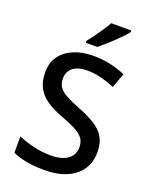

<svg xmlns="http://www.w3.org/2000/svg" viewBox="-172 -1033 898 1135"><g transform="rotate(20 277.5 -465.5)"><path d="M510 -196Q510 -133 479.5 -87Q449 -41 390.5 -15.5Q332 10 250 10Q209 10 172.5 6Q136 2 105.5 -6Q75 -14 50 -26V-129Q90 -111 144.5 -97.5Q199 -84 254 -84Q303 -84 335 -96.5Q367 -109 383.5 -132Q400 -155 400 -186Q400 -218 385.5 -240Q371 -262 336 -281Q301 -300 240 -323Q180 -345 139.5 -373Q99 -401 78.5 -440.5Q58 -480 58 -537Q58 -596 88 -637.5Q118 -679 171 -701.5Q224 -724 294 -724Q355 -724 405.5 -712Q456 -700 497 -682L463 -590Q424 -607 380 -618.5Q336 -630 291 -630Q250 -630 223 -618.5Q196 -607 182.5 -586Q169 -565 169 -538Q169 -505 183.5 -483.5Q198 -462 231.5 -443.5Q265 -425 322 -403Q382 -380 424.5 -353Q467 -326 488.5 -289Q510 -252 510 -196ZM452 -931Q442 -917 423 -897Q404 -877 381 -855.5Q358 -834 336 -814.5Q314 -795 296 -781H224V-793Q239 -812 258 -838Q277 -864 295.5 -891.5Q314 -919 326 -941H452Z"/></g></svg>

Font: Noto Sans Syriac Eastern Medium
Style: Regular
Weight: 500
Designer: Patrick Giasson and the Monotype Design Team
Foundry: Monotype Imaging Inc.
Version: Version 3.001